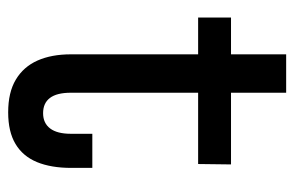

<svg xmlns="http://www.w3.org/2000/svg" viewBox="-145 -565 720 470"><g transform="rotate(90 215.0 -330.0)"><path d="M207 -143.5Q207 -109 219.8 -92.2Q232.5 -75.5 257 -75.5Q281.5 -75.5 294.5 -92.8Q307.5 -110 307.5 -143.5V-196H391V-144.5Q391 -95 376.8 -60.5Q362.5 -26 332.5 -8Q302.5 10 255 10Q206 10 174.8 -8.8Q143.5 -27.5 128.2 -61.8Q113 -96 113 -143.5V-455H23V-535.5H113V-670.5H207V-535.5H382.5L381.5 -455H207Z"/></g></svg>

Font: Hepta Slab ExtraLight Medium
Style: Regular
Weight: 500
Version: Version 1.100